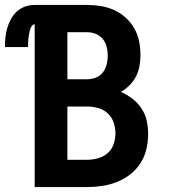

<svg xmlns="http://www.w3.org/2000/svg" viewBox="-61 -755 681 775"><path d="M79 0V-657Q73 -657 68.5 -651.5Q64 -646 62 -640Q60 -634 58.5 -628Q57 -622 56 -615.5Q55 -609 54 -603Q53 -597 53 -590.5Q53 -584 52.5 -577.5Q52 -571 52 -565H-41Q-41 -585 -39 -604.5Q-37 -624 -31.5 -642.5Q-26 -661 -16.5 -678.5Q-7 -696 7.5 -709Q22 -722 40.5 -728.5Q59 -735 79 -735H290Q318 -735 346 -730.5Q374 -726 399.5 -714.5Q425 -703 446 -684Q467 -665 481 -640.5Q495 -616 500.5 -588.5Q506 -561 506 -533Q506 -511 502 -488.5Q498 -466 488 -446.5Q478 -427 462 -411Q446 -395 427 -384Q452 -373 473.5 -356.5Q495 -340 510 -317.5Q525 -295 531 -268.5Q537 -242 537 -215Q537 -184 530 -153.5Q523 -123 506 -96.5Q489 -70 464.5 -51Q440 -32 411 -20.5Q382 -9 351.5 -4.5Q321 0 290 0ZM211 -435H290Q308 -435 325.5 -441.5Q343 -448 354 -462.5Q365 -477 369.5 -494.5Q374 -512 374 -530Q374 -548 369.5 -566Q365 -584 353.5 -598Q342 -612 325 -618.5Q308 -625 290 -625H211ZM211 -110H290Q312 -110 334 -116Q356 -122 373 -136.5Q390 -151 397.5 -173Q405 -195 405 -217Q405 -239 397.5 -261Q390 -283 373.5 -298Q357 -313 334.5 -319Q312 -325 290 -325H211Z"/></svg>

Font: Iosevka Extrabold Extended
Style: Regular
Weight: 800
Width: 7
Monospace: yes
Designer: Belleve Invis
Foundry: Belleve Invis
Version: Version 32.5.0; ttfautohint (v1.8.4)